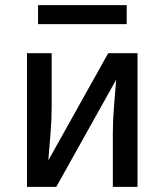

<svg xmlns="http://www.w3.org/2000/svg" viewBox="-20 -727 640 747"><path d="M85 0V-520H181V-312Q181 -260 176.5 -207.5Q172 -155 168 -103L401 -520H515V0H419V-208Q419 -260 423.5 -312.5Q428 -365 432 -417L199 0ZM128 -633V-707H473V-633Z"/></svg>

Font: Iosevka Medium Extended
Style: Regular
Weight: 500
Width: 7
Monospace: yes
Designer: Belleve Invis
Foundry: Belleve Invis
Version: Version 32.5.0; ttfautohint (v1.8.4)